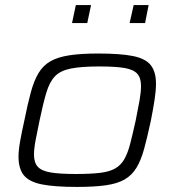

<svg xmlns="http://www.w3.org/2000/svg" viewBox="-20 -729 693 757"><path d="M283 8Q195 8 145 -2Q95 -12 74 -38Q53 -64 53 -111Q53 -137 59.5 -173Q66 -209 76 -254Q89 -319 101.5 -365Q114 -411 132 -441Q150 -471 179 -487.5Q208 -504 253.5 -511Q299 -518 367 -518Q455 -518 504.5 -508Q554 -498 574.5 -472Q595 -446 595 -399Q595 -372 589.5 -336Q584 -300 575 -254Q561 -189 548.5 -143Q536 -97 518 -67.5Q500 -38 471.5 -21.5Q443 -5 397.5 1.5Q352 8 283 8ZM279 -43Q337 -43 374.5 -47.5Q412 -52 434.5 -65Q457 -78 470.5 -102Q484 -126 493.5 -163Q503 -200 515 -254Q524 -298 530 -332Q536 -366 536 -390Q536 -422 521 -438.5Q506 -455 470.5 -461Q435 -467 371 -467Q299 -467 258 -458.5Q217 -450 196 -427.5Q175 -405 162.5 -363Q150 -321 136 -254Q127 -211 120.5 -177Q114 -143 114 -119Q114 -88 129 -71.5Q144 -55 180 -49Q216 -43 279 -43ZM491 -638 507 -709H566L552 -638ZM264 -638 279 -709H339L324 -638Z"/></svg>

Font: Saira Expanded Light
Style: Italic
Weight: 300
Width: 7
Italic angle: -12°
Designer: Hector Gatti with collaboration of the Omnibus-Type team
Foundry: Omnibus-Type
Version: Version 1.101